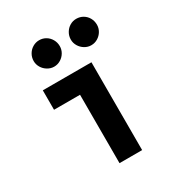

<svg xmlns="http://www.w3.org/2000/svg" viewBox="-179 -873 919 990"><g transform="rotate(-30 281.0 -378.0)"><path d="M88.4 -522.9H377.9V0H243.2V-407.2H88.4ZM123 -676.8Q123 -698.7 133.8 -717Q144.5 -735.4 162.4 -745.8Q180.2 -756.3 200.7 -756.3Q222.2 -756.3 239.7 -745.8Q257.3 -735.4 267.8 -717Q278.3 -698.7 278.3 -676.8Q278.3 -656.2 267.8 -638.4Q257.3 -620.6 239.5 -609.9Q221.7 -599.1 200.7 -599.1Q180.7 -599.1 162.6 -609.9Q144.5 -620.6 133.8 -638.4Q123 -656.2 123 -676.8ZM344.2 -676.8Q344.2 -698.7 355 -717Q365.7 -735.4 383.3 -745.8Q400.9 -756.3 421.4 -756.3Q443.4 -756.3 461.2 -745.8Q479 -735.4 489.3 -717Q499.5 -698.7 499.5 -676.8Q499.5 -656.2 489 -638.4Q478.5 -620.6 460.7 -609.9Q442.9 -599.1 421.4 -599.1Q401.4 -599.1 383.5 -609.9Q365.7 -620.6 355 -638.4Q344.2 -656.2 344.2 -676.8Z"/></g></svg>

Font: Reddit Mono
Style: Bold
Weight: 700
Designer: Stephen Hutchings
Foundry: Reddit
Version: Version 1.009